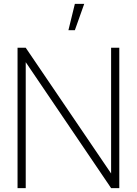

<svg xmlns="http://www.w3.org/2000/svg" viewBox="-20 -965 702 985"><path d="M364 -945 331 -810H364L412 -945ZM70 0V-720H112L550 -75V-720H592V0H550L112 -646V0Z"/></svg>

Font: Hauora
Style: Regular
Weight: 400
Designer: Wayne Shih
Foundry: WCYS
Version: Version 1.001